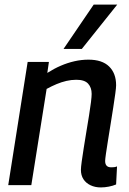

<svg xmlns="http://www.w3.org/2000/svg" viewBox="-20 -810 566 840"><path d="M101 -539H194L187 -491Q217 -510 246 -522.5Q275 -535 305.5 -542Q336 -549 367 -549Q427 -549 457.5 -519Q488 -489 488 -437Q488 -427 484.5 -401Q481 -375 475.5 -340Q470 -305 464 -267.5Q458 -230 452.5 -196Q447 -162 443.5 -137.5Q440 -113 440 -106Q440 -92 446.5 -85Q453 -78 466 -78Q472 -78 478.5 -78.5Q485 -79 492 -82L488 -3Q474 3 456 6.5Q438 10 421 10Q396 10 376 0.5Q356 -9 345 -26Q334 -43 334 -67Q334 -78 337.5 -103.5Q341 -129 346.5 -163.5Q352 -198 358 -234.5Q364 -271 369.5 -304.5Q375 -338 378 -363Q381 -388 381 -399Q381 -427 365.5 -444Q350 -461 314 -461Q292 -461 270.5 -456Q249 -451 227.5 -442Q206 -433 184 -421L117 0H16ZM258 -596 390 -790H493L338 -596Z"/></svg>

Font: Georama ExtraCondensed Thin Medium
Style: Italic
Weight: 500
Italic angle: -9°
Version: Version 1.001